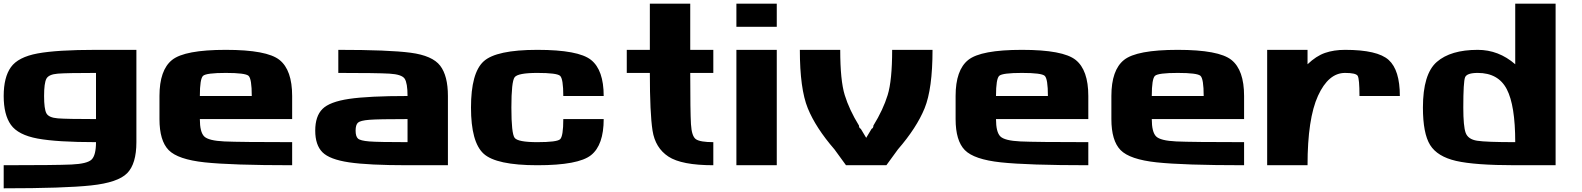

<svg xmlns="http://www.w3.org/2000/svg" viewBox="-20 -895 8571 1040"><path d="M500 -250V-500Q341.8 -500 293 -496.1Q244.1 -492.2 231.4 -468.8Q218.8 -445.3 218.8 -375Q218.8 -304.7 231.4 -281.2Q244.1 -257.8 293 -253.9Q341.8 -250 500 -250ZM0 0Q281.2 0 367.2 -3.9Q453.1 -7.8 476.6 -31.2Q500 -54.7 500 -125Q289.1 -125 183.6 -144.5Q78.1 -164.1 39.1 -218.8Q0 -273.4 0 -375Q0 -476.6 39.1 -531.2Q78.1 -585.9 183.6 -605.5Q289.1 -625 500 -625H718.8V-125Q718.8 -7.8 668.9 43Q619.1 93.8 473.6 109.4Q328.1 125 0 125Z M1343.8 -375Q1343.8 -468.8 1326.2 -484.4Q1308.6 -500 1203.1 -500Q1097.7 -500 1080.1 -484.4Q1062.5 -468.8 1062.5 -375ZM843.8 -250V-375Q843.8 -515.6 912.1 -570.3Q980.5 -625 1203.1 -625Q1425.8 -625 1494.1 -570.3Q1562.5 -515.6 1562.5 -375V-250H1062.5Q1062.5 -179.7 1085.9 -156.2Q1109.4 -132.8 1195.3 -128.9Q1281.2 -125 1562.5 -125V0Q1234.4 0 1088.9 -15.6Q943.4 -31.2 893.6 -82Q843.8 -132.8 843.8 -250Z M2187.5 -125V-250Q2029.3 -250 1980.5 -246.1Q1931.6 -242.2 1918.9 -230.5Q1906.2 -218.8 1906.2 -187.5Q1906.2 -156.2 1918.9 -144.5Q1931.6 -132.8 1980.5 -128.9Q2029.3 -125 2187.5 -125ZM2406.2 -375V0H2187.5Q1976.6 0 1871.1 -15.6Q1765.6 -31.2 1726.6 -70.3Q1687.5 -109.4 1687.5 -187.5Q1687.5 -265.6 1726.6 -304.7Q1765.6 -343.8 1871.1 -359.4Q1976.6 -375 2187.5 -375Q2187.5 -445.3 2171.9 -468.8Q2156.2 -492.2 2089.8 -496.1Q2023.4 -500 1812.5 -500V-625Q2085.9 -625 2204.1 -609.4Q2322.3 -593.8 2364.3 -539.1Q2406.2 -484.4 2406.2 -375Z M2531.2 -312.5Q2531.2 -500 2599.6 -562.5Q2668 -625 2890.6 -625Q3113.3 -625 3181.6 -570.3Q3250 -515.6 3250 -375H3031.2Q3031.2 -468.8 3013.7 -484.4Q2996.1 -500 2890.6 -500Q2785.2 -500 2767.6 -476.6Q2750 -453.1 2750 -312.5Q2750 -171.9 2767.6 -148.4Q2785.2 -125 2890.6 -125Q2996.1 -125 3013.7 -140.6Q3031.2 -156.2 3031.2 -250H3250Q3250 -109.4 3181.6 -54.7Q3113.3 0 2890.6 0Q2668 0 2599.6 -62.5Q2531.2 -125 2531.2 -312.5Z M3500 -500H3375V-625H3500V-875H3718.8V-625H3843.8V-500H3718.8Q3718.8 -289.1 3722.7 -222.7Q3726.6 -156.2 3750 -140.6Q3773.4 -125 3843.8 -125V0Q3671.9 0 3600.6 -46.9Q3529.3 -93.8 3514.6 -187.5Q3500 -281.2 3500 -500Z M4187.5 -875V-750H3968.8V-875ZM4187.5 0H3968.8V-625H4187.5Z M4562.5 0Q4539.1 -31.2 4500 -85.9Q4398.4 -203.1 4355.5 -308.6Q4312.5 -414.1 4312.5 -625H4531.2Q4531.2 -459 4555.7 -379.9Q4580.1 -300.8 4632.8 -214.8Q4632.8 -201.2 4642.6 -197.3Q4642.6 -197.3 4642.6 -197.3Q4662.1 -164.1 4671.9 -148.4Q4681.6 -164.1 4701.2 -197.3Q4701.2 -197.3 4701.2 -197.3Q4710.9 -201.2 4710.9 -214.8Q4763.7 -300.8 4788.1 -379.9Q4812.5 -459 4812.5 -625H5031.2Q5031.2 -414.1 4988.3 -308.6Q4945.3 -203.1 4843.8 -85.9Q4804.7 -31.2 4781.2 0Z M5656.2 -375Q5656.2 -468.8 5638.7 -484.4Q5621.1 -500 5515.6 -500Q5410.2 -500 5392.6 -484.4Q5375 -468.8 5375 -375ZM5156.2 -250V-375Q5156.2 -515.6 5224.6 -570.3Q5293 -625 5515.6 -625Q5738.3 -625 5806.6 -570.3Q5875 -515.6 5875 -375V-250H5375Q5375 -179.7 5398.4 -156.2Q5421.9 -132.8 5507.8 -128.9Q5593.8 -125 5875 -125V0Q5546.9 0 5401.4 -15.6Q5255.9 -31.2 5206.1 -82Q5156.2 -132.8 5156.2 -250Z M6500 -375Q6500 -468.8 6482.4 -484.4Q6464.8 -500 6359.4 -500Q6253.9 -500 6236.3 -484.4Q6218.8 -468.8 6218.8 -375ZM6000 -250V-375Q6000 -515.6 6068.4 -570.3Q6136.7 -625 6359.4 -625Q6582 -625 6650.4 -570.3Q6718.8 -515.6 6718.8 -375V-250H6218.8Q6218.8 -179.7 6242.2 -156.2Q6265.6 -132.8 6351.6 -128.9Q6437.5 -125 6718.8 -125V0Q6390.6 0 6245.1 -15.6Q6099.6 -31.2 6049.8 -82Q6000 -132.8 6000 -250Z M7265.6 -625Q7441.4 -625 7502 -570.3Q7562.5 -515.6 7562.5 -375H7343.8Q7343.8 -468.8 7334 -484.4Q7324.2 -500 7265.6 -500Q7175.8 -500 7119.1 -376Q7062.5 -252 7062.5 0H6843.8V-625H7062.5V-546.9Q7109.4 -591.8 7157.2 -608.4Q7205.1 -625 7265.6 -625Z M8187.5 -875H8406.2V0H8187.5Q7968.8 0 7867.2 -23.4Q7765.6 -46.9 7726.6 -109.4Q7687.5 -171.9 7687.5 -312.5Q7687.5 -494.1 7762.7 -559.6Q7837.9 -625 7984.4 -625Q8097.7 -625 8187.5 -546.9ZM7984.4 -500Q7925.8 -500 7916 -476.6Q7906.2 -453.1 7906.2 -312.5Q7906.2 -210.9 7918.9 -175.8Q7931.6 -140.6 7980.5 -132.8Q8029.3 -125 8187.5 -125Q8187.5 -324.2 8141.6 -412.1Q8095.7 -500 7984.4 -500Z"/></svg>

Font: CraftyPE
Style: Regular
Weight: 400
Designer: Erek Butcher
Foundry: Haunted Coop
Version: Version 0.018;April 4, 2024;FontCreator 15.0.0.2962 64-bit